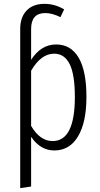

<svg xmlns="http://www.w3.org/2000/svg" viewBox="-20 -763 516 988"><path d="M269 -534.2Q344.7 -534.2 384.8 -466.1Q424.8 -397.9 424.8 -264.2Q424.8 -132.8 381.3 -60.8Q337.9 11.2 259.8 11.2Q187.5 11.2 140.1 -59.1V196.8L84 205.1V-613.8Q84 -674.3 116.9 -708.7Q149.9 -743.2 209 -743.2Q261.7 -743.2 310.1 -714.8L291 -674.8Q248 -695.8 212.9 -695.8Q140.1 -695.8 140.1 -613.8V-455.1Q190.9 -534.2 269 -534.2ZM251 -37.1Q365.2 -37.1 365.2 -264.2Q365.2 -379.9 338.4 -433.3Q311.5 -486.8 258.8 -486.8Q190.9 -486.8 140.1 -398.9V-115.2Q185.5 -37.1 251 -37.1Z"/></svg>

Font: Fira Sans Compressed Light
Style: Regular
Weight: 300
Width: 1
Designer: Carrois Corporate & Edenspiekermann AG
Foundry: Carrois Corporate GbR & Edenspiekermann AG
Version: Version 4.203;PS 004.203;hotconv 1.0.88;makeotf.lib2.5.64775